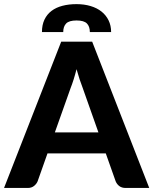

<svg xmlns="http://www.w3.org/2000/svg" viewBox="-29 -932 760 952"><path d="M0 0ZM711 0H594.5Q575 0 562.8 -9.2Q550.5 -18.5 544.5 -33L495.5 -171.5H206.5L157.5 -33Q152.5 -20.5 140 -10.2Q127.5 0 108.5 0H-9L274.5 -725.5H428ZM243 -275.5H459L380.5 -497.5Q373.5 -515 365.8 -538.5Q358 -562 350.5 -589Q343.5 -561.5 336 -537.8Q328.5 -514 321.5 -496.5ZM350.5 -911.5Q388.5 -911.5 420.2 -902Q452 -892.5 474.5 -874.5Q497 -856.5 509.5 -830.8Q522 -805 522 -773H416.5Q416.5 -800.5 402 -815.5Q387.5 -830.5 350.5 -830.5Q313.5 -830.5 299 -815.5Q284.5 -800.5 284.5 -773H179Q179 -808.5 191.5 -834.8Q204 -861 226.5 -878Q249 -895 280.5 -903.2Q312 -911.5 350.5 -911.5Z"/></svg>

Font: Lato Heavy
Style: Regular
Weight: 800
Designer: Lukasz Dziedzic
Foundry: tyPoland Lukasz Dziedzic
Version: Version 2.007; 2014-02-27